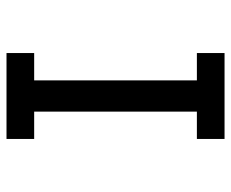

<svg xmlns="http://www.w3.org/2000/svg" viewBox="-80 -630 710 590"><g transform="rotate(-90 275.0 -335.0)"><path d="M143 0V-85H227V-585H143V-670H407V-585H323V-85H407V0Z"/></g></svg>

Font: Lode Dark
Style: Bold
Weight: 700
Monospace: yes
Designer: Belleve Invis
Foundry: Belleve Invis
Version: Version 29.2.0; ttfautohint (v1.8.3)